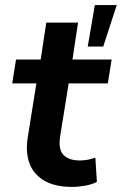

<svg xmlns="http://www.w3.org/2000/svg" viewBox="-20 -725 479 755"><path d="M263 10Q197 10 154.5 -14.5Q112 -39 96 -82.5Q80 -126 89 -184L123 -397H28L43 -491H140L162 -636H287L265 -491H419L404 -397H250L217 -192Q208 -139 229 -116.5Q250 -94 294 -94Q310 -94 325.5 -97Q341 -100 355 -105L361 -10Q343 0 315.5 5Q288 10 263 10ZM325 -542 353 -705H439L386 -542Z"/></svg>

Font: Nunito Sans 11pt
Style: Bold Italic
Weight: 700
Italic angle: -9°
Version: Version 3.101;gftools[0.9.27]